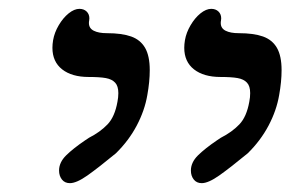

<svg xmlns="http://www.w3.org/2000/svg" viewBox="-20 -745 656 434"><path d="M436 -331Q424.5 -331 418 -339.2Q411.5 -347.5 411.5 -359.5Q411.5 -378 427.5 -393.8Q443.5 -409.5 470 -427.5L479 -433.5Q504.5 -446.5 521 -463.8Q537.5 -481 543.5 -515Q545.5 -525 545.5 -534.5Q545.5 -550.5 538.2 -558.2Q531 -566 517.2 -568.5Q503.5 -571 478.5 -571Q440.5 -571 418.5 -588.2Q396.5 -605.5 396.5 -637Q396.5 -645 398 -654Q401 -671.5 410.8 -688Q420.5 -704.5 433.2 -714.8Q446 -725 457.5 -725Q467.5 -725 473.8 -719Q480 -713 480 -703.5Q480 -700 479.5 -698Q479 -696.5 479 -693Q479 -681 490 -675.5Q501 -670 519.5 -670Q553.5 -670 574.5 -662.5Q595.5 -655 606 -636.8Q616.5 -618.5 616.5 -586.5Q616.5 -560.5 611 -530Q605 -495 587 -461Q569 -427 540 -398.5Q500.5 -366 475.8 -348.5Q451 -331 436 -331ZM138 -331Q126.5 -331 120 -339.2Q113.5 -347.5 113.5 -359.5Q113.5 -378 129.5 -393.8Q145.5 -409.5 172 -427.5L181 -433.5Q206.5 -446.5 223 -463.8Q239.5 -481 245.5 -515Q247.5 -525 247.5 -534.5Q247.5 -550.5 240.2 -558.2Q233 -566 219.2 -568.5Q205.5 -571 180.5 -571Q142.5 -571 120.5 -588.2Q98.5 -605.5 98.5 -637Q98.5 -645 100 -654Q103 -671.5 112.8 -688Q122.5 -704.5 135.2 -714.8Q148 -725 159.5 -725Q169.5 -725 175.8 -719Q182 -713 182 -703.5Q182 -700 181.5 -698Q181 -696.5 181 -693Q181 -681 192 -675.5Q203 -670 221.5 -670Q255.5 -670 276.5 -662.5Q297.5 -655 308 -636.8Q318.5 -618.5 318.5 -586.5Q318.5 -560.5 313 -530Q307 -495 289 -461Q271 -427 242 -398.5Q202.5 -366 177.8 -348.5Q153 -331 138 -331Z"/></svg>

Font: JuliaMono Italic
Style: Regular
Weight: 400
Italic angle: -9°
Monospace: yes
Designer: cormullion
Foundry: corm
Version: Version 0.049; ttfautohint (v1.8.4)